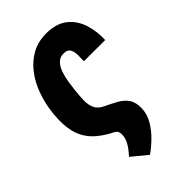

<svg xmlns="http://www.w3.org/2000/svg" viewBox="-221 -613 870 870"><g transform="rotate(-45 214.5 -178.0)"><path d="M262.7 -538.6Q322.8 -536.6 358.9 -506.8Q395 -477.1 410.2 -429.7Q425.3 -382.3 422.9 -328.1L286.6 -328.6Q287.1 -344.2 287.6 -365Q288.1 -385.7 280.5 -401.6Q272.9 -417.5 250 -418.5Q224.1 -419.9 208.3 -403.8Q192.4 -387.7 184.1 -363Q175.8 -338.4 171.9 -312.7Q168 -287.1 166 -269.5L164.6 -256.8Q161.6 -229.5 160.9 -202.9Q160.2 -176.3 169.9 -154.1Q179.7 -131.8 208.5 -118.7Q239.3 -104 265.4 -89.6Q291.5 -75.2 307.1 -52.5Q322.8 -29.8 321.3 8.8Q320.3 44.4 301 77.1Q281.7 109.9 253.9 137Q226.1 164.1 198.7 183.1L125 122.6Q135.3 111.3 145.5 98.1Q155.8 85 163.6 70.1Q171.4 55.2 173.3 39.6Q174.8 30.8 174.3 22.7Q173.8 14.6 170.4 8.5Q167 2.4 158.2 -2.9Q101.6 -30.8 69.3 -65.2Q37.1 -99.6 25.6 -146Q14.2 -192.4 20.5 -256.3L22 -269.5Q27.8 -318.8 44.9 -367.2Q62 -415.5 91.8 -454.8Q121.6 -494.1 163.8 -517.1Q206.1 -540 262.7 -538.6Z"/></g></svg>

Font: Roboto Condensed ExtraBold
Style: Italic
Weight: 800
Italic angle: -12°
Designer: Christian Robertson
Foundry: Google
Version: Version 3.008; 2023